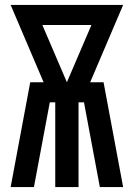

<svg xmlns="http://www.w3.org/2000/svg" viewBox="-20 -755 540 775"><path d="M23 0 102 -423H156L23 -735H477L344 -423H398L477 0H383L319 -342H297V0H203V-342H181L117 0ZM250 -423 349 -654H151Z"/></svg>

Font: Iosevka SS04
Style: Bold
Weight: 700
Monospace: yes
Designer: Belleve Invis
Foundry: Belleve Invis
Version: Version 19.0.0; ttfautohint (v1.8.4)